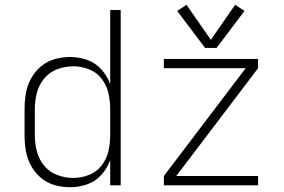

<svg xmlns="http://www.w3.org/2000/svg" viewBox="-20 -777 1192 805"><path d="M888 -576 1005 -731 966 -757 864 -610 762 -757 723 -731 840 -576ZM274 8Q310 8 345 -4Q380 -16 405 -44Q430 -72 442 -106V0H486V-735H442V-424Q430 -458 405 -486Q380 -514 345 -526Q310 -538 274 -538Q241 -538 209 -529Q177 -520 151.5 -498.5Q126 -477 110 -447.5Q94 -418 88.5 -385.5Q83 -353 83 -320V-210Q83 -177 88.5 -144.5Q94 -112 110 -82.5Q126 -53 151.5 -31.5Q177 -10 209 -1Q241 8 274 8ZM667 0H1062V-39H719L1062 -491V-530H667V-491H1010L667 -39ZM287 -31Q253 -31 220.5 -43Q188 -55 165.5 -82Q143 -109 134.5 -142.5Q126 -176 126 -210V-320Q126 -354 134.5 -387.5Q143 -421 165.5 -448Q188 -475 220.5 -487Q253 -499 287 -499Q321 -499 353 -486.5Q385 -474 406 -447Q427 -420 434.5 -387Q442 -354 442 -320V-210Q442 -176 434.5 -143Q427 -110 406 -83Q385 -56 353 -43.5Q321 -31 287 -31Z"/></svg>

Font: Iosevka Sparkle Extralight
Style: Regular
Weight: 200
Designer: Belleve Invis
Foundry: Belleve Invis
Version: Version 4.5.0; ttfautohint (v1.8.3)